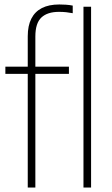

<svg xmlns="http://www.w3.org/2000/svg" viewBox="-20 -838 499 858"><path d="M104 0V-676Q104 -723 120 -754.5Q136 -786 167.2 -802Q198.5 -818 245 -818Q258 -818 274 -817Q290 -816 305 -813V-779Q289.5 -782 275.2 -783.5Q261 -785 243 -785Q192 -785 165 -759.8Q138 -734.5 138 -675V0ZM4 -508V-540H288V-508ZM353 0V-808H387V0Z"/></svg>

Font: Encode Sans Condensed Thin
Style: Regular
Weight: 100
Width: 3
Designer: Multiple Designers
Foundry: Impallari Type
Version: Version 3.002